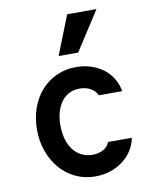

<svg xmlns="http://www.w3.org/2000/svg" viewBox="-91 -889 781 968"><g transform="rotate(-10 300.0 -405.0)"><path d="M411 -150Q403 -127 379.5 -113.5Q356 -100 324 -100Q293 -100 268 -112.5Q243 -125 225.5 -147.5Q208 -170 198.5 -202.5Q189 -235 189 -274Q189 -312 198 -342.5Q207 -373 223.5 -395Q240 -417 263.5 -428.5Q287 -440 317 -440Q349 -440 372.5 -426.5Q396 -413 406 -390H526Q520 -426 502 -455.5Q484 -485 456.5 -506Q429 -527 393.5 -538.5Q358 -550 317 -550Q263 -550 217.5 -529.5Q172 -509 139 -472Q106 -435 87.5 -384Q69 -333 69 -273Q69 -212 88 -160.5Q107 -109 140 -71Q173 -33 219 -11.5Q265 10 319 10Q359 10 394.5 -1.5Q430 -13 458.5 -34Q487 -55 506.5 -84.5Q526 -114 533 -150ZM470 -820H320L241 -620H341Z"/></g></svg>

Font: CommitMonoV143 ExtLt
Style: Regular
Weight: 200
Monospace: yes
Designer: Eigil Nikolajsen
Foundry: Eigil Nikolajsen
Version: Version 1.143